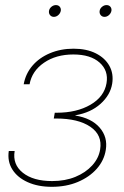

<svg xmlns="http://www.w3.org/2000/svg" viewBox="-20 -720 483 748"><path d="M181.6 7.8Q127.9 7.8 87.9 -10.3Q47.9 -28.3 28.1 -59.8Q8.3 -91.3 14.2 -131.8H37.1Q28.3 -79.6 68.8 -47.1Q109.4 -14.6 183.1 -14.6Q233.9 -14.6 273.7 -31Q313.5 -47.4 339.1 -75.4Q364.7 -103.5 370.1 -137.7Q379.4 -193.8 332 -226.1Q284.7 -258.3 198.7 -258.3H189.5L193.4 -280.8H200.7Q278.8 -280.8 332.5 -312Q386.2 -343.3 395 -396Q403.3 -444.8 367.9 -476.3Q332.5 -507.8 265.6 -507.8Q198.2 -507.8 151.4 -475.6Q104.5 -443.4 95.2 -391.6H72.3Q79.6 -432.6 106.2 -463.9Q132.8 -495.1 174.6 -512.7Q216.3 -530.3 266.6 -530.3Q317.4 -530.3 353.3 -512.2Q389.2 -494.1 406.2 -463.4Q423.3 -432.6 417 -393.6Q409.7 -349.6 371.6 -315.4Q333.5 -281.2 274.4 -271L272.9 -270Q336.4 -259.8 368.4 -222.7Q400.4 -185.5 392.1 -135.7Q385.7 -95.2 357.2 -62.7Q328.6 -30.3 283.4 -11.2Q238.3 7.8 181.6 7.8ZM387.2 -654.3Q377.9 -654.3 372.3 -661.1Q366.7 -668 368.2 -677.7Q369.6 -687 377.7 -693.6Q385.7 -700.2 395 -700.2Q404.8 -700.2 410.2 -693.6Q415.5 -687 414.1 -677.7Q412.1 -668 404.3 -661.1Q396.5 -654.3 387.2 -654.3ZM189.9 -654.3Q180.7 -654.3 175 -661.1Q169.4 -668 170.9 -677.7Q172.4 -687 180.4 -693.6Q188.5 -700.2 197.8 -700.2Q207.5 -700.2 212.9 -693.6Q218.3 -687 216.8 -677.7Q214.8 -668 207 -661.1Q199.2 -654.3 189.9 -654.3Z"/></svg>

Font: Inter 28pt Thin
Style: Italic
Weight: 250
Italic angle: -9.3988°
Designer: Rasmus Andersson
Foundry: rsms
Version: Version 4.001;git-66647c0bb